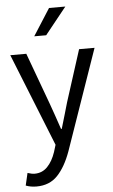

<svg xmlns="http://www.w3.org/2000/svg" viewBox="-61 -754 588 1003"><g transform="rotate(-5 233.0 -252.5)"><path d="M195.8 37.6 207 1 12.2 -485.8H96.2L195.3 -215.8Q215.3 -160.6 242.7 -79.1H246.6Q258.8 -117.7 269.5 -156.7Q272.9 -168 277.1 -183.1Q281.2 -198.2 286.6 -215.8L373 -485.8H454.1L271 40.5Q242.2 120.6 200 165Q157.7 209.5 89.4 209.5Q58.6 209.5 33.2 199.7L48.3 134.8Q70.3 142.1 85.4 142.1Q125 142.1 152.3 114Q179.7 85.9 195.8 37.6ZM145.5 -573.2 235.4 -713.9H320.8L208 -573.2Z"/></g></svg>

Font: Varta
Style: Regular
Weight: 400
Designer: Joana Correia, Viktoriya Grabowska, Eben Sorkin
Foundry: Sorkin Type
Version: Version 1.003; ttfautohint (v1.3) -l 8 -r 24 -G 200 -x 12 -H